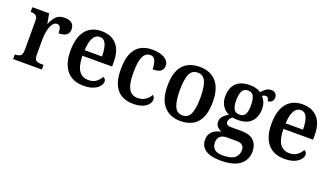

<svg xmlns="http://www.w3.org/2000/svg" viewBox="-72 -1099 3207 1861"><g transform="rotate(20 1531.5 -168.5)"><path d="M22 0V-48H26Q57 -48 77.5 -60.5Q98 -73 98 -120V-420Q98 -464 78.5 -476Q59 -488 29 -488H25V-536H198L216 -437H220Q241 -487 270 -517Q299 -547 357 -547Q408 -547 432 -524.5Q456 -502 456 -465Q456 -385 350 -385Q350 -426 340.5 -446Q331 -466 304 -466Q283 -466 267.5 -447.5Q252 -429 242 -399.5Q232 -370 227.5 -336.5Q223 -303 223 -273V-115Q223 -71 242.5 -59.5Q262 -48 291 -48H318V0Z M749 10Q635 10 575.5 -62Q516 -134 516 -265Q516 -405 574 -476.5Q632 -548 739 -548Q836 -548 892 -487Q948 -426 948 -307V-260H642Q644 -154 677.5 -106Q711 -58 776 -58Q824 -58 855 -81.5Q886 -105 902 -137Q913 -133 921.5 -123Q930 -113 930 -98Q930 -75 911 -50Q892 -25 852 -7.5Q812 10 749 10ZM823 -318Q823 -396 804 -442.5Q785 -489 740 -489Q696 -489 671.5 -445Q647 -401 644 -318Z M1261 10Q1194 10 1143.5 -17Q1093 -44 1064.5 -104.5Q1036 -165 1036 -266Q1036 -373 1065.5 -434.5Q1095 -496 1145 -522Q1195 -548 1257 -548Q1340 -548 1387 -519.5Q1434 -491 1434 -444Q1434 -411 1411.5 -390Q1389 -369 1326 -369Q1326 -419 1312 -455.5Q1298 -492 1260 -492Q1230 -492 1208 -472Q1186 -452 1174 -403Q1162 -354 1162 -267Q1162 -163 1190.5 -110.5Q1219 -58 1283 -58Q1330 -58 1363.5 -81Q1397 -104 1413 -137Q1434 -123 1434 -94Q1434 -71 1416 -47Q1398 -23 1360 -6.5Q1322 10 1261 10Z M1748 10Q1640 10 1578 -59.5Q1516 -129 1516 -270Q1516 -410 1575.5 -479Q1635 -548 1751 -548Q1859 -548 1921 -479Q1983 -410 1983 -270Q1983 -129 1923.5 -59.5Q1864 10 1748 10ZM1750 -48Q1809 -48 1832.5 -104.5Q1856 -161 1856 -270Q1856 -379 1832 -434Q1808 -489 1749 -489Q1690 -489 1666.5 -434Q1643 -379 1643 -270Q1643 -161 1667 -104.5Q1691 -48 1750 -48Z M2247 237Q2141 237 2089 200.5Q2037 164 2037 97Q2037 42 2072.5 10.5Q2108 -21 2159 -28Q2136 -38 2116 -57.5Q2096 -77 2096 -111Q2096 -142 2116.5 -165.5Q2137 -189 2172 -209Q2130 -226 2103.5 -266.5Q2077 -307 2077 -363Q2077 -450 2124 -499Q2171 -548 2269 -548Q2304 -548 2332.5 -539.5Q2361 -531 2380 -517Q2397 -536 2420.5 -555Q2444 -574 2478 -574Q2507 -574 2522 -557.5Q2537 -541 2537 -518Q2537 -496 2524 -478.5Q2511 -461 2479 -461Q2479 -479 2470 -490.5Q2461 -502 2447 -502Q2435 -502 2426.5 -498.5Q2418 -495 2411 -490Q2430 -469 2442.5 -440Q2455 -411 2455 -367Q2455 -289 2409.5 -239.5Q2364 -190 2269 -190Q2258 -190 2241.5 -191.5Q2225 -193 2217 -195Q2203 -188 2191.5 -173Q2180 -158 2180 -138Q2180 -102 2232 -102H2338Q2428 -102 2468.5 -60.5Q2509 -19 2509 48Q2509 136 2444.5 186.5Q2380 237 2247 237ZM2267 -244Q2310 -244 2326 -275Q2342 -306 2342 -365Q2342 -426 2325.5 -459.5Q2309 -493 2266 -493Q2224 -493 2207 -458.5Q2190 -424 2190 -364Q2190 -306 2207 -275Q2224 -244 2267 -244ZM2249 183Q2336 183 2372 152.5Q2408 122 2408 74Q2408 37 2387.5 21Q2367 5 2327 5H2225Q2204 5 2183.5 12.5Q2163 20 2149.5 39Q2136 58 2136 93Q2136 134 2163.5 158.5Q2191 183 2249 183Z M2822 10Q2708 10 2648.5 -62Q2589 -134 2589 -265Q2589 -405 2647 -476.5Q2705 -548 2812 -548Q2909 -548 2965 -487Q3021 -426 3021 -307V-260H2715Q2717 -154 2750.5 -106Q2784 -58 2849 -58Q2897 -58 2928 -81.5Q2959 -105 2975 -137Q2986 -133 2994.5 -123Q3003 -113 3003 -98Q3003 -75 2984 -50Q2965 -25 2925 -7.5Q2885 10 2822 10ZM2896 -318Q2896 -396 2877 -442.5Q2858 -489 2813 -489Q2769 -489 2744.5 -445Q2720 -401 2717 -318Z"/></g></svg>

Font: Noto Serif Sinhala SemiCondensed SemiBold
Style: Regular
Weight: 600
Width: 4
Designer: Jelle Bosma - Monotype Design Team
Foundry: Monotype Imaging Inc.
Version: Version 2.007; ttfautohint (v1.8.4.7-5d5b)